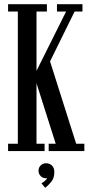

<svg xmlns="http://www.w3.org/2000/svg" viewBox="-20 -720 440 915"><path d="M18.5 0V-35H65V-665H18.5V-700H203.5V-665H154V-382.5L295 -665H251.5V-700H373V-665H335.5L218.5 -427.5L343 -35H382V0H212V-35H245.5L154 -323V-35H192.5V0ZM195.5 175 177.5 153.5Q182 151.5 192.2 143.5Q202.5 135.5 204.5 128Q203.5 129.5 199 129.5Q184 129.5 173.8 119Q163.5 108.5 163.5 93.5Q163.5 78.5 174 68.2Q184.5 58 199.5 58Q216.5 58 227.8 69Q239 80 239 100Q239 129.5 223.2 147.8Q207.5 166 195.5 175Z"/></svg>

Font: Imbue 10pt Medium
Style: Regular
Weight: 500
Designer: Tyler Finck
Foundry: Etcetera Type Company
Version: Version 1.102; ttfautohint (v1.8.3)